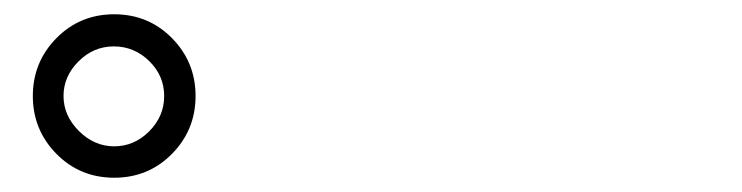

<svg xmlns="http://www.w3.org/2000/svg" viewBox="-20 -842 1040 269"><path d="M140 -593Q92 -593 59 -626.5Q26 -660 26 -707.5Q26 -755 59 -788.5Q92 -822 140 -822Q188 -822 221 -788.5Q254 -755 254 -707.5Q254 -660 221 -626.5Q188 -593 140 -593ZM139.5 -777Q111 -777 90 -756Q69 -735 69 -707.5Q69 -680 90.5 -658.5Q112 -637 140 -637Q168 -637 189 -658Q210 -679 210 -707.5Q210 -736 189 -756.5Q168 -777 139.5 -777Z"/></svg>

Font: Swei Toothpaste CJK TC
Style: Regular
Weight: 400
Version: Version 1.0